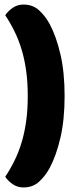

<svg xmlns="http://www.w3.org/2000/svg" viewBox="-20 -688 345 844"><path d="M83 136Q56 136 35 121Q14 106 3 89Q27 53 45.5 14.5Q64 -24 76.5 -67Q89 -110 95.5 -159Q102 -208 102 -266Q102 -324 95.5 -373Q89 -422 76.5 -465Q64 -508 45.5 -546.5Q27 -585 3 -621Q14 -638 35 -653Q56 -668 83 -668Q124 -668 151.5 -643Q179 -618 198 -583Q227 -529 245.5 -450Q264 -371 264 -266Q264 -161 245.5 -82Q227 -3 198 51Q179 86 151.5 111Q124 136 83 136Z"/></svg>

Font: Baloo Paaji 2 ExtraBold
Style: Regular
Weight: 800
Designer: Shuchita Grover, Noopur Datye and Ek Type
Foundry: Ek Type
Version: Version 1.640;hotconv 1.0.111;makeotfexe 2.5.65597; ttfautoh